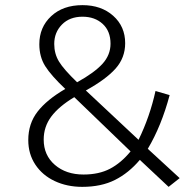

<svg xmlns="http://www.w3.org/2000/svg" viewBox="-20 -716 762 747"><path d="M467 -548Q467 -491 429.5 -449Q392 -407 314 -364L519 -172Q563 -262 585 -362L640 -346Q608 -226 555 -137L679 -23L636 11L524 -94Q481 -43 427.5 -16Q374 11 300 11Q241 11 193 -11.5Q145 -34 117.5 -75.5Q90 -117 90 -171Q90 -235 126 -281.5Q162 -328 234 -370Q179 -422 156 -458.5Q133 -495 133 -544Q133 -610 179 -653Q225 -696 301 -696Q374 -696 420.5 -654.5Q467 -613 467 -548ZM191 -545Q191 -507 209.5 -476.5Q228 -446 280 -396Q347 -433 378.5 -467.5Q410 -502 410 -546Q410 -595 379.5 -623Q349 -651 301 -651Q251 -651 221 -620.5Q191 -590 191 -545ZM150 -173Q150 -112 193.5 -74.5Q237 -37 305 -37Q365 -37 408 -59.5Q451 -82 488 -127L269 -338Q209 -302 179.5 -262.5Q150 -223 150 -173Z"/></svg>

Font: Fira Sans Light
Style: Regular
Weight: 300
Designer: bBox Type GmbH & Carrois Corporate GbR & Edenspiekermann AG
Foundry: bBox Type GmbH & Carrois Corporate GbR & Edenspiekermann AG
Version: Version 4.301